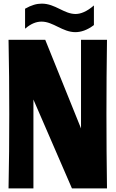

<svg xmlns="http://www.w3.org/2000/svg" viewBox="-20 -1037 637 1057"><path d="M426 -330 229 -818H27C30 -682 31 -545 31 -409C31 -273 30 -136 27 0H164V-489L376 0H569C567 -136 566 -273 566 -409C566 -545 567 -682 569 -818H426ZM118 -879C152 -908 181 -918 209 -918C273 -918 324 -860 395 -860C424 -860 459 -870 497 -899V-1007C458 -973 424 -960 396 -960C332 -960 284 -1017 210 -1017C182 -1017 153 -1009 118 -989Z"/></svg>

Font: Ranchers
Style: Regular
Weight: 400
Designer: Pablo Impallari, Brenda Gallo
Foundry: Pablo Impallari, Brenda Gallo
Version: Version 1.000